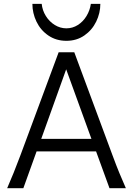

<svg xmlns="http://www.w3.org/2000/svg" viewBox="-20 -987 707 1007"><path d="M87.4 -173.3 287.6 -712.9H369.6L569.8 -173.3Q591.8 -113.8 606 -79.8Q620.1 -45.9 640.1 0H554.2L483.9 -192.9H171.9L102.5 0H17.6Q50.8 -75.2 87.4 -173.3ZM327.1 -623.5 196.3 -258.8H459.5ZM328.1 -772.9Q274.4 -772.9 233.6 -800.8Q192.9 -828.6 171.4 -873.3Q149.9 -918 149.9 -966.8H198.7Q202.1 -932.6 220.5 -903.1Q238.8 -873.5 267.3 -856Q295.9 -838.4 328.1 -838.4Q360.8 -838.4 388.4 -856Q416 -873.5 433.8 -903.1Q451.7 -932.6 456.5 -966.8H506.3Q506.3 -918.5 484.6 -873.8Q462.9 -829.1 422.4 -801Q381.8 -772.9 328.1 -772.9Z"/></svg>

Font: Lesson One Light
Style: Regular
Weight: 300
Designer: But Ko, Victor Gaultney, Annie Olsen, Julie Remington, Don Collingsworth, Eric Hays, Becca Hirsbrunner
Version: Version 1.100